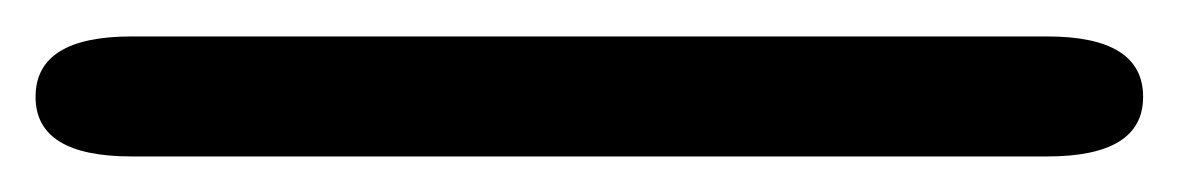

<svg xmlns="http://www.w3.org/2000/svg" viewBox="-22 40 663 108"><path d="M-2 94.5Q-2 60.5 52 60.5H567Q621 60.5 621 94.5Q621 128 567 128H52Q-2 128 -2 94.5Z"/></svg>

Font: Sono ExtraLight Monospace
Style: Regular
Weight: 400
Version: Version 2.112